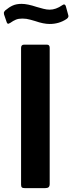

<svg xmlns="http://www.w3.org/2000/svg" viewBox="-30 -973 374 993"><path d="M213 -742H94C84 -742 79 -736.3 79 -725V-18C79 -11.3 80.3 -6.7 83 -4C85.7 -1.3 91 0 99 0H203C211.7 0 217.8 -1.7 221.5 -5C225.2 -8.3 227 -14 227 -22V-726C227 -736.7 222.3 -742 213 -742ZM227 -849C259 -849 287.7 -857.3 313 -874C320.3 -878.7 324 -884 324 -890L323 -895L311 -939C309 -946.3 305.7 -950 301 -950C299 -950 296 -948.7 292 -946C270 -930.7 248.3 -923 227 -923C217 -923 206.2 -924.5 194.5 -927.5C182.8 -930.5 171.3 -933.7 160 -937C128 -947.7 102 -953 82 -953C64 -953 48.7 -950.2 36 -944.5C23.3 -938.8 10.3 -930.3 -3 -919C-7.7 -914.3 -10 -910 -10 -906C-10 -902.7 -9.7 -900 -9 -898L4 -860C6 -853.3 9 -850 13 -850C13.7 -850 16.7 -851.3 22 -854C33.3 -862 43.5 -867.8 52.5 -871.5C61.5 -875.2 72.7 -877 86 -877C100 -877 113.8 -875 127.5 -871C141.2 -867 149.3 -864.7 152 -864C180.7 -854 205.7 -849 227 -849Z"/></svg>

Font: Libre Franklin SemiBold
Style: Regular
Weight: 600
Designer: Pablo Impallari, Rodrigo Fuenzalida
Foundry: Impallari Type
Version: Version 1.002; ttfautohint (v1.5)